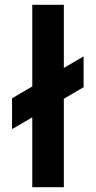

<svg xmlns="http://www.w3.org/2000/svg" viewBox="-20 -777 398 797"><path d="M114 0H245V-367L327 -415V-543L245 -495V-757H114V-418L30 -369V-241L114 -290Z"/></svg>

Font: Mluvka
Style: Bold
Weight: 700
Designer: Modified by Jiří Krblich, Original typeface by Gumpita Rahayu
Foundry: Gumpita Rahayu & Jiří Krblich
Version: Version 2.000;Glyphs 3.1.1 (3134)